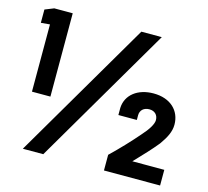

<svg xmlns="http://www.w3.org/2000/svg" viewBox="-101 -818 1014 935"><g transform="rotate(15 406.0 -350.0)"><path d="M61 -280H154V-700H61L16 -682V-615L61 -619ZM90 0H193L603 -700H500ZM497 -279H590V-303C590 -328 608 -345 636 -345C663 -345 680 -328 680 -302C680 -282 661 -251 630 -217C593 -174 549 -127 499 -79V0H782V-79H621C663 -123 700 -162 729 -198C756 -236 773 -268 773 -304C773 -374 722 -425 636 -425C557 -425 500 -382 497 -315Z"/></g></svg>

Font: Vanilla Cream Black
Style: Regular
Weight: 900
Designer: Jeremy Tribby, Jinavaṁso
Foundry: Tribby Type
Version: Version 1.422;Glyphs 3.1.2 (3151)